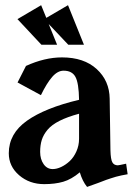

<svg xmlns="http://www.w3.org/2000/svg" viewBox="-20 -714 525 747"><path d="M287.6 -174.3V-271.5Q242.2 -259.3 211.7 -243.9Q181.2 -228.5 165 -209.2Q148.9 -189.9 142.6 -169.7Q136.2 -149.4 136.2 -123Q136.2 -94.7 149.7 -75.4Q163.1 -56.2 185.1 -56.2Q200.7 -56.2 218.3 -64.5Q235.8 -72.8 251.5 -87.4Q267.1 -102.1 277.3 -125Q287.6 -147.9 287.6 -174.3ZM221.2 -490.7Q306.6 -490.7 356.2 -445.3Q405.8 -399.9 406.7 -330.1L409.7 -128.9Q410.6 -93.8 417.2 -82.3Q423.8 -70.8 438.5 -70.8Q441.9 -70.8 470.7 -77.1L476.6 -36.1Q464.8 -34.2 452.4 -31.5Q439.9 -28.8 431.2 -26.4Q422.4 -23.9 410.6 -20Q398.9 -16.1 393.3 -14.2Q387.7 -12.2 376 -7.6Q364.3 -2.9 361.3 -2Q356 0 318.8 13.2Q300.8 -8.8 290.5 -43.5Q257.8 -16.1 225.8 -6.8Q193.8 2.4 151.9 2.4Q94.7 2.4 54.4 -32.2Q14.2 -66.9 14.2 -117.7Q14.2 -194.3 85 -244.4Q155.8 -294.4 287.6 -325.7Q286.6 -391.1 273.4 -415Q260.3 -439 227.5 -439Q204.1 -439 182.9 -414.6Q161.6 -390.1 139.2 -343.8L48.3 -393.1L81.1 -457.5Q153.8 -490.7 221.2 -490.7ZM306.6 -540H245.6L169.4 -620.6L202.1 -540H141.1L47.9 -639.6L140.1 -693.8L160.2 -644.5L244.6 -693.8Z"/></svg>

Font: Flanker
Style: Bold
Weight: 700
Designer: Flanker
Foundry: Flanker
Version: Version 2.021